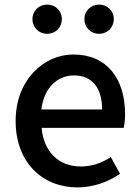

<svg xmlns="http://www.w3.org/2000/svg" viewBox="-20 -801 606 835"><path d="M317 14C388 14 452 -11 502 -45L462 -118C422 -92 380 -77 331 -77C236 -77 170 -140 161 -245H518C521 -259 524 -281 524 -304C524 -459 445 -564 299 -564C171 -564 48 -454 48 -275C48 -93 166 14 317 14ZM160 -325C171 -421 232 -473 301 -473C381 -473 424 -419 424 -325ZM185 -654C222 -654 249 -682 249 -718C249 -753 222 -781 185 -781C149 -781 121 -753 121 -718C121 -682 149 -654 185 -654ZM412 -654C447 -654 475 -682 475 -718C475 -753 447 -781 412 -781C374 -781 347 -753 347 -718C347 -682 374 -654 412 -654Z"/></svg>

Font: Noto Sans TC Medium
Style: Regular
Weight: 500
Designer: Ryoko NISHIZUKA 西塚涼子 (kana, bopomofo & ideographs); Paul D. Hunt (Latin, Greek & Cyrillic); Sandoll Communications 산돌커뮤니
Foundry: Adobe
Version: Version 2.004;hotconv 1.0.118;makeotfexe 2.5.65603